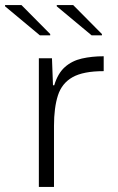

<svg xmlns="http://www.w3.org/2000/svg" viewBox="-46 -741 466 761"><path d="M108 0V-510H160L164 -403H169Q183 -450 211 -475Q239 -500 278.5 -509Q318 -518 365 -518V-459Q284 -459 241.5 -435Q199 -411 183.5 -362.5Q168 -314 168 -242V0ZM358 -601H317L179 -716V-721H244L358 -606ZM153 -601H112L-26 -716V-721H39L153 -606Z"/></svg>

Font: Saira Expanded Light
Style: Regular
Weight: 300
Width: 7
Designer: Hector Gatti with collaboration of the Omnibus-Type team
Foundry: Omnibus-Type
Version: Version 1.101